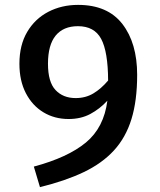

<svg xmlns="http://www.w3.org/2000/svg" viewBox="-20 -741 655 786"><path d="M299.5 -721Q420.5 -721 481 -642.8Q541.5 -564.6 541.5 -434.4Q541.5 -329.2 518.2 -253.6Q494.9 -177.9 446.4 -125.1Q397.9 -72.3 322.8 -36.4Q247.7 -0.5 143.6 25.1L118.5 -59Q257.9 -96.4 331.8 -157.7Q405.6 -219 419.5 -328.7Q388.2 -294.9 349.7 -274.4Q311.3 -253.8 261 -253.8Q203.1 -253.8 157.7 -281.3Q112.3 -308.7 85.9 -359.5Q59.5 -410.3 59.5 -480Q59.5 -556.4 91.3 -610.3Q123.1 -664.1 177.7 -692.6Q232.3 -721 299.5 -721ZM176.4 -480Q176.4 -405.1 207.4 -372.3Q238.5 -339.5 289.7 -339.5Q330.3 -339.5 362.1 -358.5Q393.8 -377.4 422.6 -411.3Q422.1 -529.7 394.1 -581.8Q366.2 -633.8 299 -633.8Q239.5 -633.8 207.9 -595.4Q176.4 -556.9 176.4 -480Z"/></svg>

Font: Fira Code Medium
Style: Regular
Weight: 500
Designer: Carrois Corporate, Edenspiekermann AG, Nikita Prokopov
Foundry: Carrois Corporate, Edenspiekermann AG, Nikita Prokopov
Version: Version 6.002